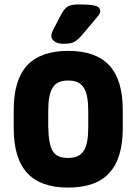

<svg xmlns="http://www.w3.org/2000/svg" viewBox="-20 -837 617 868"><path d="M535 -339Q535 -407 520 -457.5Q505 -508 474.5 -541Q444 -574 397.5 -590.5Q351 -607 288 -607Q226 -607 179.5 -590.5Q133 -574 102.5 -541Q72 -508 57 -457.5Q42 -407 42 -339V-258Q42 -190 57 -139.5Q72 -89 102.5 -55.5Q133 -22 179.5 -5.5Q226 11 288 11Q351 11 397.5 -5.5Q444 -22 474.5 -55.5Q505 -89 520 -139.5Q535 -190 535 -258ZM198 -263V-334Q198 -372 203 -398.5Q208 -425 218.5 -441.5Q229 -458 246.5 -465.5Q264 -473 288 -473Q313 -473 330 -465.5Q347 -458 358 -441.5Q369 -425 374 -398.5Q379 -372 379 -334V-263Q379 -225 374 -198Q369 -171 358 -154.5Q347 -138 330 -130.5Q313 -123 288 -123Q263 -123 246 -130Q229 -137 219 -153Q209 -169 204 -196Q199 -223 198 -263ZM433 -786Q433 -796 426.5 -803Q420 -810 399 -813.5Q378 -817 336 -817Q302 -817 286 -807.5Q270 -798 254 -767L220 -701Q212 -685 212 -674Q212 -661 226 -650Q240 -639 268 -639Q300 -639 316.5 -648Q333 -657 358 -687L422 -763Q428 -770 430.5 -776Q433 -782 433 -786Z"/></svg>

Font: Beiruti Black
Style: Regular
Weight: 900
Designer: Arlette Boutros
Foundry: Boutros
Version: Version 1.41